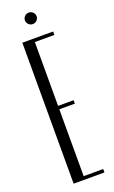

<svg xmlns="http://www.w3.org/2000/svg" viewBox="-160 -859 532 896"><g transform="rotate(-20 106.0 -411.0)"><path d="M192 -700V-683H95V-366H172V-349H95V-17H192V0H39V-700ZM86 -794Q86 -805 94.5 -813.5Q103 -822 115 -822Q127 -822 135.5 -813.5Q144 -805 144 -794Q144 -782 135.5 -773.5Q127 -765 115 -765Q103 -765 94.5 -773.5Q86 -782 86 -794Z"/></g></svg>

Font: Moniqa Cond Heading
Style: Regular
Weight: 400
Width: 3
Designer: Rajesh Rajput
Foundry: Rajesh Rajput
Version: Version 1.000